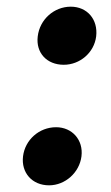

<svg xmlns="http://www.w3.org/2000/svg" viewBox="-20 -543 332 575"><path d="M127 12C175 12 218 -26 224 -75C230 -124 196 -162 148 -162C97 -162 55 -124 49 -75C43 -26 76 12 127 12ZM93 -434C87 -385 120 -349 171 -349C219 -349 262 -385 268 -434C274 -485 241 -523 192 -523C142 -523 99 -485 93 -434Z"/></svg>

Font: TPK Tissa Web SemiBold
Style: Italic
Weight: 600
Italic angle: -7°
Designer: Jacques Le Bailly, Suppakit Chalermlarp | Katatrad Co.,Ltd.
Foundry: Jacques Le Bailly, Cadson Demak Co.,Ltd.
Version: Version 5.000;Glyphs 3.1.2 (3151)